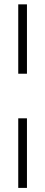

<svg xmlns="http://www.w3.org/2000/svg" viewBox="-20 -748 213 904"><path d="M65.9 -190.9H106.9V136.7H65.9ZM106.9 -727.5V-400.9H65.9V-727.5Z"/></svg>

Font: Inter 28pt ExtraLight
Style: Regular
Weight: 250
Designer: Rasmus Andersson
Foundry: rsms
Version: Version 4.001;git-66647c0bb